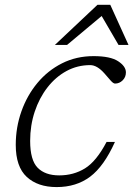

<svg xmlns="http://www.w3.org/2000/svg" viewBox="-20 -750 542 780"><path d="M346.5 -485.5Q294.5 -485.5 250.2 -461.5Q206 -437.5 172.8 -394.8Q139.5 -352 121 -296.2Q102.5 -240.5 102.5 -177.5Q102.5 -99.5 133 -68.5Q163.5 -37.5 220.5 -37.5Q279 -37.5 325.2 -66Q371.5 -94.5 413 -173.5H447Q402.5 -74.5 346.2 -32.2Q290 10 210 10Q133.5 10 88.8 -31.2Q44 -72.5 44 -161.5Q44 -232.5 67 -297.5Q90 -362.5 132 -413Q174 -463.5 232 -492.8Q290 -522 360 -522Q428.5 -522 460 -501.2Q491.5 -480.5 491.5 -456Q491.5 -436.5 478.2 -423.5Q465 -410.5 447.5 -410.5Q440.5 -410.5 430.2 -422Q420 -433.5 404.5 -451.5Q374.5 -485.5 346.5 -485.5ZM203 -567.5 376 -730.5H428L502 -567.5H461.5L393 -685L252.5 -567.5Z"/></svg>

Font: Newsreader 6pt Light
Style: Italic
Weight: 300
Italic angle: -17°
Designer: Hugues Gentile
Foundry: Production Type
Version: Version 1.003; ttfautohint (v1.8.3)